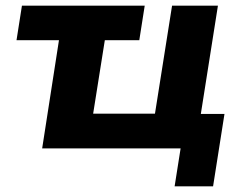

<svg xmlns="http://www.w3.org/2000/svg" viewBox="-20 -521 857 674"><path d="M593 133 614 0H128L187 -380H38L57 -501H488L469 -380H348L307 -122H524L584 -501H745L685 -121H768L728 133Z"/></svg>

Font: Nunito Sans 8pt ExtraBold
Style: Italic
Weight: 800
Italic angle: -9°
Version: Version 3.101;gftools[0.9.27]